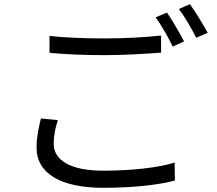

<svg xmlns="http://www.w3.org/2000/svg" viewBox="-20 -863 1040 919"><path d="M217 -691V-610C296 -603 381 -599 482 -599C574 -599 683 -606 751 -611V-693C679 -685 577 -679 481 -679C381 -679 289 -683 217 -691ZM257 -288 176 -296C166 -256 155 -209 155 -157C155 -31 273 36 476 36C619 36 746 21 817 1L816 -85C741 -61 612 -46 474 -46C314 -46 237 -98 237 -175C237 -212 244 -249 257 -288ZM779 -803 725 -780C753 -742 787 -681 807 -640L861 -665C840 -705 804 -767 779 -803ZM889 -843 836 -820C865 -782 898 -725 919 -682L974 -706C954 -743 916 -806 889 -843Z"/></svg>

Font: Microsoft YaHei
Style: Regular
Weight: 400
Designer: Ryoko NISHIZUKA 西塚涼子 (kana, bopomofo & ideographs); Paul D. Hunt (Latin, Greek & Cyrillic); Sandoll Communications 산돌커뮤니
Foundry: Adobe
Version: Version 2.001;hotconv 1.0.111;makeotfexe 2.5.65597